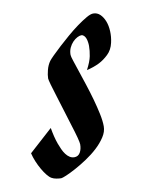

<svg xmlns="http://www.w3.org/2000/svg" viewBox="-132 -428 390 484"><g transform="rotate(-10 62.5 -186.5)"><path d="M138.2 -383.8Q148.4 -383.8 155.8 -376.7Q163.1 -369.6 167.5 -358.4Q171.9 -347.2 172.6 -332.5Q173.3 -317.9 169.9 -303.2Q166 -285.6 154.5 -274.7Q143.1 -263.7 130.4 -257.3Q115.7 -250 98.1 -246.1Q108.4 -265.6 111.1 -279.3Q113.8 -293 113.8 -305.2Q113.8 -310.1 113 -315.2Q112.3 -320.3 110.6 -324.7Q108.9 -329.1 106 -332Q103 -335 99.1 -335Q94.7 -335 88.6 -331.8Q82.5 -328.6 76.9 -322.8Q71.3 -316.9 67.6 -308.8Q64 -300.8 64 -291Q64 -287.1 67.9 -275.4Q71.8 -263.7 77.4 -246.8Q83 -230 89.6 -210Q96.2 -189.9 101.8 -169.9Q107.4 -149.9 111.3 -131.3Q115.2 -112.8 115.2 -99.1Q115.2 -85.4 106.4 -72Q97.7 -58.6 84.5 -46.4Q71.3 -34.2 55.4 -23.7Q39.6 -13.2 25.1 -5.4Q10.7 2.4 0.2 6.8Q-10.3 11.2 -13.2 11.2Q-17.6 11.2 -24.9 10Q-32.2 8.8 -37.1 5.9Q-42.5 2.9 -48.3 -4.4Q-54.2 -11.7 -59.8 -21.5Q-65.4 -31.2 -70.1 -42.5Q-74.7 -53.7 -77.1 -64L-17.1 -118.2Q-13.2 -94.7 -6.8 -76.7Q-3.9 -68.8 -0.5 -61.3Q2.9 -53.7 7.3 -47.9Q11.7 -42 17.1 -38.6Q22.5 -35.2 28.8 -35.2Q38.6 -35.2 43.7 -43.7Q48.8 -52.2 48.8 -64.9Q48.8 -68.8 45.2 -82.8Q41.5 -96.7 35.6 -115.2Q29.8 -133.8 23.4 -155Q17.1 -176.3 11.2 -194.6Q5.4 -212.9 1.7 -226.1Q-2 -239.3 -2 -242.2Q-2 -250.5 1.2 -263.2Q4.4 -275.9 11.2 -285.2Q13.7 -288.6 22.5 -297.4Q31.2 -306.2 43.2 -317.1Q55.2 -328.1 68.8 -339.8Q82.5 -351.6 95.9 -361.3Q109.4 -371.1 120.4 -377.4Q131.3 -383.8 138.2 -383.8Z"/></g></svg>

Font: Romanesco
Style: Regular
Weight: 400
Designer: Astigmatic (AOETI)
Foundry: Astigmatic (AOETI)
Version: Version 1.000